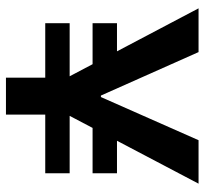

<svg xmlns="http://www.w3.org/2000/svg" viewBox="-41 -652 687 645"><g transform="rotate(90 302.5 -329.5)"><path d="M58 -138V-220H562V-138ZM58 -297V-379H243V-297ZM379 -297V-379H562V-297ZM241 -6V-211L8 -653H155L301 -325H306L451 -653H597L365 -212V-6Z"/></g></svg>

Font: Bricolage Grotesque 20pt SemiBold
Style: Regular
Weight: 600
Version: Version 1.001;gftools[0.9.33.dev8+g029e19f]